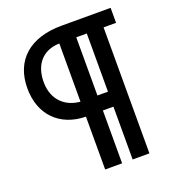

<svg xmlns="http://www.w3.org/2000/svg" viewBox="-142 -821 920 1011"><g transform="rotate(-20 318.5 -315.0)"><path d="M317 -710C139 -710 35 -618 35 -461C35 -313 129 -218 274 -216V80H369V-216H428V80H522V-626H592V-710ZM274 -300C194 -306 127 -360 127 -463C127 -560 180 -624 274 -626ZM428 -626V-300H369V-626Z"/></g></svg>

Font: FIGSv2-sans-serif SemiBold
Style: Regular
Weight: 600
Designer: Matt McInerney, Pablo Impallari, Rodrigo Fuenzalida,Mirko Velimirovic
Foundry: Matt McInerney, Pablo Impallari, Rodrigo Fuenzalida
Version: Version 4.021;hotconv 1.0.109;makeotfexe 2.5.65596